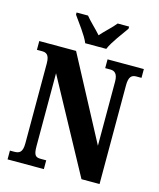

<svg xmlns="http://www.w3.org/2000/svg" viewBox="-134 -1025 927 1119"><g transform="rotate(15 330.0 -465.5)"><path d="M282 -771H409C427 -816 478 -880 504 -918V-931H435C415 -905 370 -865 345 -836C320 -865 276 -905 256 -931H187V-918C213 -880 264 -816 282 -771ZM20 0H239V-53H207C176 -53 163 -61 163 -118V-558L466 0H575V-596C575 -647 592 -661 619 -661H651V-714H432V-661H464C488 -661 508 -648 508 -600V-213L242 -714H20V-661H51C75 -661 96 -653 96 -600V-118C96 -61 76 -53 44 -53H20Z"/></g></svg>

Font: Noto Serif Hebrew ExtraCondensed ExtraBold
Style: Regular
Weight: 800
Width: 2
Designer: Monotype Design Team
Foundry: Monotype Imaging Inc.
Version: Version 2.004